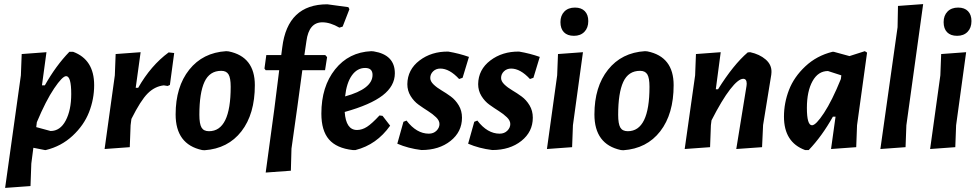

<svg xmlns="http://www.w3.org/2000/svg" viewBox="-20 -724 4771 938"><path d="M207 -469 185 -307H199Q253 -403 319 -471H337Q440 -433 440 -308Q440 -240 415 -176Q390 -112 334.5 -60.5Q279 -9 204 9H199L143 -2L133 75L129 185L5 194L82 -356L86 -460ZM303 -352Q285 -352 244.5 -292Q204 -232 160 -127L157 -103L227 -84Q274 -84 301 -135Q328 -186 328 -265Q328 -352 303 -352Z M667 -469 643 -295H655Q717 -404 804 -468L831 -465L810 -309L799 -304L780 -307Q736 -302 701.5 -267.5Q667 -233 622 -143L618 -112L614 -5L491 4L541 -356L545 -460Z M1085 -474 1097 -473Q1225 -447 1225 -308Q1225 -167 1159.5 -82.5Q1094 2 979 10L967 9Q838 -19 838 -165Q838 -300 904.5 -383.5Q971 -467 1085 -474ZM1061 -378Q1004 -378 979 -324Q954 -270 954 -163Q954 -119 964.5 -101Q975 -83 1001 -83Q1107 -83 1107 -300Q1107 -343 1096.5 -360.5Q1086 -378 1061 -378Z M1569 -455 1578 -445 1568 -381H1457L1433 -204L1404 2L1401 110L1278 119L1320 -190L1344 -381H1278L1272 -389L1281 -455H1354L1359 -493Q1385 -703 1579 -703L1682 -689L1687 -679L1654 -594L1638 -589Q1593 -615 1555 -615Q1489 -615 1477 -523L1467 -455Z M1886 -110Q1820 -17 1717 9H1703Q1624 0 1587 -43Q1550 -86 1550 -169Q1550 -301 1617 -385Q1684 -469 1794 -474L1806 -473Q1909 -456 1909 -366Q1909 -304 1849.5 -258Q1790 -212 1664 -177Q1670 -89 1724 -89Q1749 -89 1773 -104.5Q1797 -120 1834 -160L1849 -158ZM1764 -392Q1725 -392 1699 -355.5Q1673 -319 1666 -253Q1800 -290 1800 -358Q1800 -392 1764 -392Z M2170 -472Q2223 -463 2271 -446L2240 -344L2223 -338Q2176 -389 2131 -389Q2110 -389 2096 -375.5Q2082 -362 2082 -343Q2082 -327 2098 -311.5Q2114 -296 2137 -282.5Q2160 -269 2182.5 -252.5Q2205 -236 2221 -209.5Q2237 -183 2237 -149Q2237 -80 2181 -35.5Q2125 9 2039 9Q1974 1 1921 -22L1951 -129L1966 -135Q2015 -71 2075 -71Q2098 -71 2112.5 -85.5Q2127 -100 2127 -118Q2127 -135 2110.5 -151Q2094 -167 2071 -181.5Q2048 -196 2025 -212.5Q2002 -229 1986 -255Q1970 -281 1970 -313Q1971 -384 2029.5 -428.5Q2088 -473 2170 -472Z M2516 -472Q2569 -463 2617 -446L2586 -344L2569 -338Q2522 -389 2477 -389Q2456 -389 2442 -375.5Q2428 -362 2428 -343Q2428 -327 2444 -311.5Q2460 -296 2483 -282.5Q2506 -269 2528.5 -252.5Q2551 -236 2567 -209.5Q2583 -183 2583 -149Q2583 -80 2527 -35.5Q2471 9 2385 9Q2320 1 2267 -22L2297 -129L2312 -135Q2361 -71 2421 -71Q2444 -71 2458.5 -85.5Q2473 -100 2473 -118Q2473 -135 2456.5 -151Q2440 -167 2417 -181.5Q2394 -196 2371 -212.5Q2348 -229 2332 -255Q2316 -281 2316 -313Q2317 -384 2375.5 -428.5Q2434 -473 2516 -472Z M2789 -687Q2820 -687 2837 -669.5Q2854 -652 2854 -621Q2854 -588 2835 -568.5Q2816 -549 2784 -549Q2752 -549 2735 -566.5Q2718 -584 2718 -616Q2718 -648 2737 -667.5Q2756 -687 2789 -687ZM2828 -469 2779 -112 2775 -5 2652 4 2702 -356 2706 -460Z M3131 -474 3143 -473Q3271 -447 3271 -308Q3271 -167 3205.5 -82.5Q3140 2 3025 10L3013 9Q2884 -19 2884 -165Q2884 -300 2950.5 -383.5Q3017 -467 3131 -474ZM3107 -378Q3050 -378 3025 -324Q3000 -270 3000 -163Q3000 -119 3010.5 -101Q3021 -83 3047 -83Q3153 -83 3153 -300Q3153 -343 3142.5 -360.5Q3132 -378 3107 -378Z M3325 4 3376 -356 3380 -460 3501 -469 3477 -288H3488Q3563 -408 3633 -468L3645 -469Q3691 -459 3720.5 -433.5Q3750 -408 3749 -372L3748 -359L3708 -113L3703 -5L3577 4L3627 -304L3628 -315Q3628 -339 3611 -339Q3587 -339 3547 -287.5Q3507 -236 3456 -136L3453 -112L3449 -5Z M4047 -471H4053L4130 -450L4205 -474L4216 -467L4167 -112L4163 -5L4040 4L4062 -154H4049Q3996 -59 3931 9H3913Q3810 -29 3810 -154Q3810 -221 3834.5 -284.5Q3859 -348 3914.5 -400Q3970 -452 4047 -471ZM3922 -197Q3922 -112 3947 -112Q3966 -112 4005.5 -172Q4045 -232 4088 -338L4090 -354V-356L4025 -377Q3977 -377 3949.5 -327.5Q3922 -278 3922 -197Z M4490 -704 4408 -112 4404 -5 4281 4 4365 -591 4367 -695Z M4661 -687Q4692 -687 4709 -669.5Q4726 -652 4726 -621Q4726 -588 4707 -568.5Q4688 -549 4656 -549Q4624 -549 4607 -566.5Q4590 -584 4590 -616Q4590 -648 4609 -667.5Q4628 -687 4661 -687ZM4700 -469 4651 -112 4647 -5 4524 4 4574 -356 4578 -460Z"/></svg>

Font: Alegreya Sans
Style: Bold Italic
Weight: 700
Italic angle: -7°
Designer: Juan Pablo del Peral
Foundry: Huerta Tipografica
Version: Version 2.007